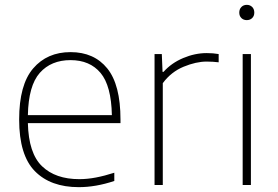

<svg xmlns="http://www.w3.org/2000/svg" viewBox="-20 -763 1146 792"><path d="M305 9Q188.5 9 123.8 -57Q59 -123 59 -270Q59 -413.5 116.8 -480.8Q174.5 -548 271 -548Q368 -548 422.5 -480.8Q477 -413.5 477 -270V-255H95Q98 -130.5 153.5 -77.2Q209 -24 307 -24Q340.5 -24 375.8 -30.8Q411 -37.5 451.5 -50.5V-16.5Q375 9 305 9ZM271 -515Q191 -515 144.2 -462.5Q97.5 -410 95 -288H441.5Q439 -409.5 394.8 -462.2Q350.5 -515 271 -515Z M617.5 0V-540H647.5L650.5 -466.5H654.5Q687 -503 735.5 -523.5Q784 -544 832.5 -544Q859.5 -544 882 -540V-506Q870 -507.5 858.2 -508.2Q846.5 -509 832.5 -509Q789 -509 737.5 -487.8Q686 -466.5 651.5 -420V0Z M981 0V-540H1015V0ZM998 -680Q984.5 -680 975.8 -688.5Q967 -697 967 -711Q967 -725.5 975.8 -734.2Q984.5 -743 998 -743Q1011.5 -743 1020.2 -734.2Q1029 -725.5 1029 -711Q1029 -697 1020.2 -688.5Q1011.5 -680 998 -680Z"/></svg>

Font: Encode Sans Semi Expanded Thin
Style: Regular
Weight: 100
Width: 6
Designer: Multiple Designers
Foundry: Impallari Type
Version: Version 3.000; ttfautohint (v1.8.3) -l 8 -r 50 -G 200 -x 14 